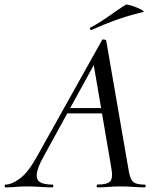

<svg xmlns="http://www.w3.org/2000/svg" viewBox="-58 -808 680 828"><path d="M-34 0Q-38 0 -38 -6Q-38 -12 -34 -12Q-8 -12 27 -37.5Q62 -63 98 -127L382 -635Q384 -639 391.5 -637.5Q399 -636 400 -633L495 -84Q499 -57 505 -41Q511 -25 524.5 -18.5Q538 -12 566 -12Q570 -12 570 -6Q570 0 566 0Q542 0 517 -2Q492 -4 462 -4Q433 -4 410 -2Q387 0 362 0Q359 0 359 -6Q359 -12 362 -12Q406 -12 418 -27Q430 -42 422 -84L344 -541L378 -585L129 -131Q103 -84 100.5 -58Q98 -32 115.5 -22Q133 -12 168 -12Q172 -12 172 -6Q172 0 167 0Q147 0 117 -2Q87 -4 58 -4Q29 -4 10.5 -2Q-8 0 -34 0ZM215 -319 231 -342H418L420 -319ZM337 -679Q333 -677 330.5 -682.5Q328 -688 332 -689Q376 -713 411.5 -738.5Q447 -764 483 -787Q487 -790 501.5 -786Q516 -782 532 -775.5Q548 -769 557 -763Q566 -757 559 -756Q492 -740 440 -721Q388 -702 337 -679Z"/></svg>

Font: Cormorant Medium
Style: Italic
Weight: 500
Italic angle: -10°
Designer: Christian Thalmann (Catharsis Fonts)
Foundry: Catharsis Fonts
Version: Version 4.000